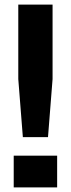

<svg xmlns="http://www.w3.org/2000/svg" viewBox="-20 -820 310 840"><path d="M80 -220 60 -474V-800H210V-474L190 -220ZM40 0V-139H230V0Z"/></svg>

Font: Big Shoulders Stencil Text Black
Style: Regular
Weight: 900
Designer: Patric King
Foundry: XO Type Co
Version: Version 1.000